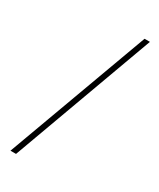

<svg xmlns="http://www.w3.org/2000/svg" viewBox="-184 -775 694 836"><g transform="rotate(30 163.0 -357.0)"><path d="M310 -714H283L21 0H49Z"/></g></svg>

Font: Noto Sans Gujarati UI Condensed Thin
Style: Regular
Weight: 100
Width: 3
Designer: Jelle Bosma - Monotype Design Team, Universal Thirst
Foundry: Monotype Imaging Inc.
Version: Version 2.106